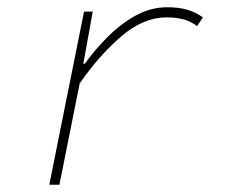

<svg xmlns="http://www.w3.org/2000/svg" viewBox="-20 -510 640 530"><path d="M116 0 212 -478H236L210 -334H214Q242 -373 277.5 -408.5Q313 -444 354.5 -467Q396 -490 442 -490Q474 -490 497.5 -483Q521 -476 540 -462L524 -438Q505 -452 485 -457Q465 -462 439 -462Q377 -462 316.5 -411Q256 -360 200 -280L144 0Z"/></svg>

Font: SourceCodeVF
Style: Italic
Weight: 200
Italic angle: -11°
Monospace: yes
Designer: Paul D. Hunt, Teo Tuominen
Foundry: Adobe
Version: Version 1.026;hotconv 1.1.0;makeotfexe 2.6.0